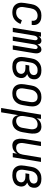

<svg xmlns="http://www.w3.org/2000/svg" viewBox="1358 -1926 783 3540"><g transform="rotate(90 1750.0 -156.5)"><path d="M212 8Q183 8 154.5 2.5Q126 -3 102.5 -17.5Q79 -32 62.5 -54.5Q46 -77 38 -104Q30 -131 30.5 -160.5Q31 -190 36 -219L56 -339Q60 -364 68 -388.5Q76 -413 90.5 -435.5Q105 -458 125 -476.5Q145 -495 168.5 -507Q192 -519 217 -523.5Q242 -528 267 -528Q292 -528 316.5 -524.5Q341 -521 362.5 -511.5Q384 -502 401.5 -486Q419 -470 429 -449Q439 -428 441.5 -403.5Q444 -379 440 -354L439 -349H361L362 -352Q366 -374 361.5 -395Q357 -416 343.5 -431Q330 -446 309.5 -452Q289 -458 268 -458Q243 -458 217.5 -448.5Q192 -439 174 -420Q156 -401 146.5 -376.5Q137 -352 133 -328L113 -208Q110 -190 109 -172Q108 -154 112 -137Q116 -120 124.5 -105Q133 -90 146.5 -80Q160 -70 177 -66Q194 -62 213 -62Q235 -62 257.5 -69Q280 -76 299 -91Q318 -106 331.5 -126Q345 -146 354 -168L422 -143Q410 -112 389 -82.5Q368 -53 340.5 -32Q313 -11 279 -1.5Q245 8 212 8Z M492 0 578 -520H657L650 -476Q656 -487 665 -497Q674 -507 684 -514Q694 -521 706.5 -524.5Q719 -528 731 -528Q746 -528 759 -522.5Q772 -517 781 -506.5Q790 -496 794.5 -482Q799 -468 801 -454Q806 -468 815.5 -481.5Q825 -495 836.5 -506Q848 -517 863 -522.5Q878 -528 893 -528Q909 -528 922.5 -522Q936 -516 944.5 -504.5Q953 -493 958 -478.5Q963 -464 964 -449Q965 -434 963.5 -418.5Q962 -403 960 -387L896 0H817L883 -400Q885 -410 885 -420Q885 -430 881.5 -438.5Q878 -447 870 -452.5Q862 -458 852 -458Q839 -458 827.5 -448Q816 -438 810 -425.5Q804 -413 800.5 -400Q797 -387 795 -374L733 0H655L721 -400Q723 -410 722.5 -420Q722 -430 718.5 -438.5Q715 -447 707.5 -452.5Q700 -458 690 -458Q677 -458 665.5 -448Q654 -438 647.5 -425.5Q641 -413 638 -400Q635 -387 633 -374L571 0Z M1212 8Q1182 8 1153.5 3Q1125 -2 1101.5 -16.5Q1078 -31 1061.5 -54Q1045 -77 1037.5 -104Q1030 -131 1030.5 -160.5Q1031 -190 1036 -219L1056 -339Q1060 -365 1068.5 -390Q1077 -415 1092 -437.5Q1107 -460 1128.5 -478.5Q1150 -497 1174.5 -508.5Q1199 -520 1225 -524Q1251 -528 1276 -528Q1300 -528 1323 -524.5Q1346 -521 1366 -512.5Q1386 -504 1402.5 -489.5Q1419 -475 1429.5 -455.5Q1440 -436 1442 -413Q1444 -390 1440 -366Q1437 -349 1430 -332.5Q1423 -316 1410 -303Q1397 -290 1381 -281.5Q1365 -273 1348 -267Q1366 -258 1382 -244.5Q1398 -231 1407.5 -212.5Q1417 -194 1419 -172Q1421 -150 1417 -128Q1413 -107 1403.5 -86Q1394 -65 1377.5 -48.5Q1361 -32 1340.5 -21Q1320 -10 1298.5 -3.5Q1277 3 1255 5.5Q1233 8 1212 8ZM1213 -62Q1226 -62 1239 -63.5Q1252 -65 1265.5 -68.5Q1279 -72 1292 -78Q1305 -84 1315.5 -93.5Q1326 -103 1332.5 -115.5Q1339 -128 1341 -141Q1345 -163 1337 -182.5Q1329 -202 1312.5 -213.5Q1296 -225 1275 -229.5Q1254 -234 1232 -234H1176L1188 -304H1244Q1256 -304 1268.5 -305Q1281 -306 1293 -309Q1305 -312 1317 -317.5Q1329 -323 1339.5 -331.5Q1350 -340 1356 -352Q1362 -364 1364 -376Q1367 -394 1361.5 -411Q1356 -428 1343 -439Q1330 -450 1312.5 -454Q1295 -458 1277 -458Q1260 -458 1242.5 -455Q1225 -452 1208.5 -443.5Q1192 -435 1178.5 -422Q1165 -409 1155.5 -394Q1146 -379 1141 -362Q1136 -345 1133 -328L1113 -208Q1110 -190 1109 -171.5Q1108 -153 1111.5 -136Q1115 -119 1123.5 -104Q1132 -89 1146 -79Q1160 -69 1177.5 -65.5Q1195 -62 1213 -62Z M1703 8Q1674 8 1646.5 2Q1619 -4 1596.5 -19Q1574 -34 1559 -56.5Q1544 -79 1537.5 -106Q1531 -133 1531 -161.5Q1531 -190 1536 -219L1556 -339Q1560 -364 1568 -389Q1576 -414 1591 -436.5Q1606 -459 1626 -477Q1646 -495 1670 -507Q1694 -519 1719.5 -523.5Q1745 -528 1770 -528Q1799 -528 1826.5 -522Q1854 -516 1876.5 -501Q1899 -486 1914.5 -463.5Q1930 -441 1936.5 -414Q1943 -387 1942.5 -358.5Q1942 -330 1938 -301L1918 -181Q1914 -156 1905.5 -131Q1897 -106 1882.5 -83.5Q1868 -61 1848 -43Q1828 -25 1804 -13Q1780 -1 1754 3.5Q1728 8 1703 8ZM1704 -62Q1721 -62 1737.5 -65.5Q1754 -69 1769.5 -78Q1785 -87 1797.5 -100Q1810 -113 1819 -128Q1828 -143 1833 -159.5Q1838 -176 1840 -192L1860 -312Q1863 -330 1864 -347.5Q1865 -365 1862.5 -381.5Q1860 -398 1852.5 -413Q1845 -428 1832.5 -438.5Q1820 -449 1803.5 -453.5Q1787 -458 1770 -458Q1753 -458 1736 -454.5Q1719 -451 1703.5 -442Q1688 -433 1675.5 -420Q1663 -407 1654 -392Q1645 -377 1640.5 -360.5Q1636 -344 1633 -328L1613 -208Q1610 -190 1609 -172.5Q1608 -155 1611 -138.5Q1614 -122 1621.5 -107Q1629 -92 1641 -81.5Q1653 -71 1670 -66.5Q1687 -62 1704 -62Z M1972 215 2094 -520H2173L2159 -437Q2171 -458 2188 -475.5Q2205 -493 2225.5 -505Q2246 -517 2269 -522.5Q2292 -528 2315 -528Q2341 -528 2365 -520Q2389 -512 2406 -494Q2423 -476 2431.5 -453Q2440 -430 2442.5 -404.5Q2445 -379 2443.5 -353Q2442 -327 2438 -301L2418 -181Q2414 -158 2407 -134.5Q2400 -111 2388.5 -89.5Q2377 -68 2360.5 -49Q2344 -30 2322.5 -17Q2301 -4 2277 2Q2253 8 2230 8Q2205 8 2182.5 1Q2160 -6 2143.5 -21Q2127 -36 2117.5 -57.5Q2108 -79 2104 -102L2051 215ZM2211 -62Q2235 -62 2259 -72Q2283 -82 2301 -101Q2319 -120 2328 -144Q2337 -168 2340 -192L2360 -312Q2363 -329 2364.5 -346.5Q2366 -364 2363 -380.5Q2360 -397 2353.5 -412Q2347 -427 2335 -438Q2323 -449 2307 -453.5Q2291 -458 2274 -458Q2251 -458 2227 -449.5Q2203 -441 2184.5 -423.5Q2166 -406 2156 -383Q2146 -360 2143 -337L2123 -217Q2120 -199 2118.5 -181Q2117 -163 2119.5 -145.5Q2122 -128 2128.5 -112Q2135 -96 2147 -84.5Q2159 -73 2176 -67.5Q2193 -62 2211 -62Z M2663 8Q2637 8 2613.5 -0.5Q2590 -9 2574 -27Q2558 -45 2550 -68Q2542 -91 2539 -116Q2536 -141 2538 -167Q2540 -193 2544 -219L2594 -520H2673L2621 -208Q2618 -191 2617 -174Q2616 -157 2618 -140.5Q2620 -124 2626.5 -109Q2633 -94 2644.5 -83Q2656 -72 2672 -67Q2688 -62 2705 -62Q2728 -62 2751.5 -70.5Q2775 -79 2792 -97Q2809 -115 2818 -137.5Q2827 -160 2831 -183L2887 -520H2966L2880 0H2801L2814 -82Q2803 -62 2786.5 -44.5Q2770 -27 2750 -15Q2730 -3 2707.5 2.5Q2685 8 2663 8Z M3212 8Q3182 8 3153.5 3Q3125 -2 3101.5 -16.5Q3078 -31 3061.5 -54Q3045 -77 3037.5 -104Q3030 -131 3030.5 -160.5Q3031 -190 3036 -219L3056 -339Q3060 -365 3068.5 -390Q3077 -415 3092 -437.5Q3107 -460 3128.5 -478.5Q3150 -497 3174.5 -508.5Q3199 -520 3225 -524Q3251 -528 3276 -528Q3300 -528 3323 -524.5Q3346 -521 3366 -512.5Q3386 -504 3402.5 -489.5Q3419 -475 3429.5 -455.5Q3440 -436 3442 -413Q3444 -390 3440 -366Q3437 -349 3430 -332.5Q3423 -316 3410 -303Q3397 -290 3381 -281.5Q3365 -273 3348 -267Q3366 -258 3382 -244.5Q3398 -231 3407.5 -212.5Q3417 -194 3419 -172Q3421 -150 3417 -128Q3413 -107 3403.5 -86Q3394 -65 3377.5 -48.5Q3361 -32 3340.5 -21Q3320 -10 3298.5 -3.5Q3277 3 3255 5.5Q3233 8 3212 8ZM3213 -62Q3226 -62 3239 -63.5Q3252 -65 3265.5 -68.5Q3279 -72 3292 -78Q3305 -84 3315.5 -93.5Q3326 -103 3332.5 -115.5Q3339 -128 3341 -141Q3345 -163 3337 -182.5Q3329 -202 3312.5 -213.5Q3296 -225 3275 -229.5Q3254 -234 3232 -234H3176L3188 -304H3244Q3256 -304 3268.5 -305Q3281 -306 3293 -309Q3305 -312 3317 -317.5Q3329 -323 3339.5 -331.5Q3350 -340 3356 -352Q3362 -364 3364 -376Q3367 -394 3361.5 -411Q3356 -428 3343 -439Q3330 -450 3312.5 -454Q3295 -458 3277 -458Q3260 -458 3242.5 -455Q3225 -452 3208.5 -443.5Q3192 -435 3178.5 -422Q3165 -409 3155.5 -394Q3146 -379 3141 -362Q3136 -345 3133 -328L3113 -208Q3110 -190 3109 -171.5Q3108 -153 3111.5 -136Q3115 -119 3123.5 -104Q3132 -89 3146 -79Q3160 -69 3177.5 -65.5Q3195 -62 3213 -62Z"/></g></svg>

Font: Iosevka SS18
Style: Italic
Weight: 400
Italic angle: -9°
Monospace: yes
Designer: Belleve Invis
Foundry: Belleve Invis
Version: Version 25.1.1; ttfautohint (v1.8.4)